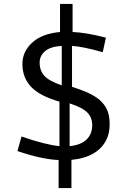

<svg xmlns="http://www.w3.org/2000/svg" viewBox="-20 -817 654 979"><path d="M344.2 142.1H278.8V-1Q190.9 -4.9 68.8 -46.9L89.8 -121.1Q209.5 -79.1 283.2 -71.8V-298.8Q180.7 -328.1 137.5 -375.5Q94.2 -422.9 94.2 -490.2Q94.2 -553.7 144 -599.6Q193.8 -645.5 286.1 -653.8V-796.9H350.1V-653.8Q418 -651.4 520 -625L503.9 -550.8Q405.3 -579.1 347.2 -583V-374Q404.3 -356.4 441.7 -337.6Q479 -318.8 500.5 -295.2Q522 -271.5 530.5 -245.4Q539.1 -219.2 539.1 -183.1Q539.1 -105.5 488 -57.9Q437 -10.3 344.2 -2ZM182.1 -497.1Q182.1 -457.5 206.1 -430.7Q230 -403.8 294.9 -381.8V-583Q237.3 -579.6 209.7 -556.2Q182.1 -532.7 182.1 -497.1ZM450.2 -179.2Q450.2 -216.3 426.5 -241.9Q402.8 -267.6 335 -290V-71.8Q392.6 -77.6 421.4 -105.7Q450.2 -133.8 450.2 -179.2Z"/></svg>

Font: IntelOne Mono
Style: Regular
Weight: 400
Designer: Fred Shallcrass
Foundry: Frere-Jones Type LLC
Version: Version 1.200;hotconv 1.1.0;makeotfexe 2.6.0;FJTRelease1.2